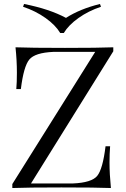

<svg xmlns="http://www.w3.org/2000/svg" viewBox="-20 -946 634 966"><path d="M550 -688 136 -23H347Q441 -27 469 -61Q497 -95 511 -210H534Q531 -172 531 -128Q531 -71 538 0Q464 -3 289 -3Q118 -3 42 0V-20L459 -685H249Q156 -681 127.5 -646.5Q99 -612 85 -498H62Q65 -530 65 -580Q65 -642 58 -708Q132 -705 307 -705Q476 -705 550 -708ZM301 -780H283Q259 -820 209 -855.5Q159 -891 96 -912L101 -926Q228 -901 312 -856Q382 -901 483 -926L488 -912Q425 -891 375 -855.5Q325 -820 301 -780Z"/></svg>

Font: Playfair Display
Style: Regular
Weight: 400
Designer: Claus Eggers S?rensen
Foundry: Claus Eggers S?rensen
Version: Version 1.003